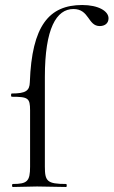

<svg xmlns="http://www.w3.org/2000/svg" viewBox="-20 -746 453 766"><path d="M31 0 128 -2 244 0C247 0 247 -12 244 -12C168 -12 159 -23 159 -81V-439C159 -633 205 -710 273 -710C337 -710 330 -642 378 -642C397 -642 413 -652 413 -673C413 -702 372 -726 308 -726C176 -726 107 -644 99 -418C98 -384 83 -373 27 -373C23 -373 23 -360 27 -360C92 -360 100 -355 100 -306V-81C100 -23 89 -12 31 -12C27 -12 27 0 31 0Z"/></svg>

Font: Cormorant Garamond
Style: Regular
Weight: 400
Designer: Christian Thalmann (Catharsis Fonts)
Foundry: Catharsis Fonts
Version: Version 4.002;Glyphs 3.4 (3410)